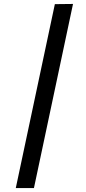

<svg xmlns="http://www.w3.org/2000/svg" viewBox="-20 -731 437 973"><path d="M60 222 258 -710 350 -711 152 222Z"/></svg>

Font: Ysabeau Office
Style: Bold Italic
Weight: 700
Italic angle: -12°
Designer: Christian Thalmann (Catharsis Fonts)
Version: Version 2.001;gftools[0.9.30]; featfreeze: tnum,lnum,ss02